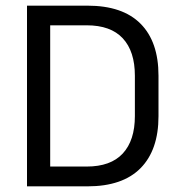

<svg xmlns="http://www.w3.org/2000/svg" viewBox="-20 -659 632 679"><path d="M131.5 0V-70H286.5Q371.5 -70 414.2 -116.2Q457 -162.5 457 -248.5V-391Q457 -477.5 414.2 -523.5Q371.5 -569.5 286.5 -569.5H131V-639H289.5Q413.5 -639 477 -575.2Q540.5 -511.5 540.5 -391.5V-248Q540.5 -128.5 477 -64.2Q413.5 0 289.5 0ZM75.5 0V-639H157.5V0Z"/></svg>

Font: Anek Latin Medium
Style: Regular
Weight: 400
Version: Version 1.003